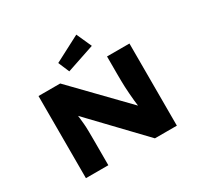

<svg xmlns="http://www.w3.org/2000/svg" viewBox="-194 -1185 1462 1417"><g transform="rotate(-30 537.5 -476.5)"><path d="M150 0V-700H335L787 -234L754 -244Q748 -285 745 -319Q742 -353 739.5 -382.5Q737 -412 736 -439Q735 -466 734.5 -494Q734 -522 734 -553V-700H925V0H738L260 -500L321 -483Q325 -464 327.5 -444.5Q330 -425 332.5 -403.5Q335 -382 337.5 -354Q340 -326 340.5 -290Q341 -254 341 -208V0ZM438 -744 398 -838 618 -953 676 -824Z"/></g></svg>

Font: Lexend Tera ExtraBold
Style: Regular
Weight: 800
Designer: Bonnie Shaver-Troup, Thomas Jockin
Foundry: Lexend
Version: Version 1.007